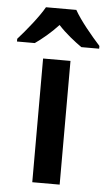

<svg xmlns="http://www.w3.org/2000/svg" viewBox="-100 -802 469 838"><g transform="rotate(5 134.0 -383.0)"><path d="M200 -766H67C43 -723 -10 -658 -46 -618V-606H32C62 -627 100 -658 133 -694C166 -658 205 -628 236 -606H314V-618C277 -659 225 -721 200 -766ZM194 0V-542H74V0Z"/></g></svg>

Font: Noto Sans Gurmukhi SemiCondensed SemiBold
Style: Regular
Weight: 600
Width: 4
Designer: Jelle Bosma - Monotype Design Team
Foundry: Monotype Imaging Inc.
Version: Version 2.004